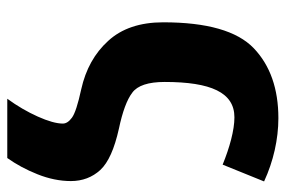

<svg xmlns="http://www.w3.org/2000/svg" viewBox="-148 -448 781 525"><g transform="rotate(90 242.5 -185.5)"><path d="M303.2 -556.2C222.7 -556.2 158.7 -533.7 111.8 -488.8C64.5 -443.4 41 -360.8 41 -241.2C41 -177.7 58.1 -127.4 91.8 -90.8C125.5 -53.7 169.4 -29.3 224.1 -17.1C264.6 -8.3 290.5 0 301.8 8.3C312.5 16.1 317.9 24.4 317.9 33.2C317.9 50.3 311.5 73.2 298.8 101.6C286.1 129.9 270 157.7 250 185.1H412.1C429.2 161.1 444.3 133.3 456.5 102.5C468.8 71.8 475.1 41 475.1 11.2C475.1 -20.5 464.8 -47.4 444.8 -69.3C424.3 -91.3 386.7 -107.9 332 -120.1C285.6 -129.9 252.4 -142.1 233.4 -156.7C213.9 -170.9 204.1 -200.7 204.1 -245.1C204.1 -371.6 232.9 -436 300.8 -436C335.9 -436 383.3 -422.9 430.2 -403.8L476.1 -517.1C421.4 -542.5 360.4 -556.2 303.2 -556.2Z"/></g></svg>

Font: Avrile Sans
Style: Bold
Weight: 700
Designer: Monotype Design Team, Google (font), Stefan Peev (BGR Cyrillic), Cristiano Sobral (main changes)
Foundry: The Avrile Sans Project Authors
Version: Version 3.110